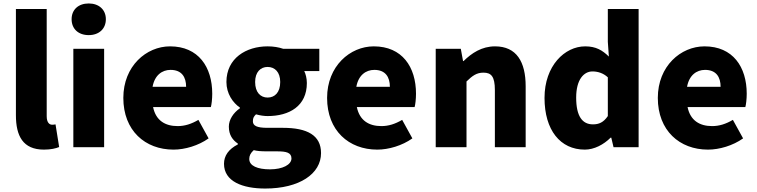

<svg xmlns="http://www.w3.org/2000/svg" viewBox="-20 -851 4379 1110"><path d="M234 14C274 14 303 7 322 -1L301 -132C291 -130 287 -130 281 -130C267 -130 250 -141 250 -179V-799H72V-185C72 -66 112 14 234 14Z M404 0H582V-569H404ZM493 -648C552 -648 592 -684 592 -740C592 -795 552 -831 493 -831C433 -831 394 -795 394 -740C394 -684 433 -648 493 -648Z M983 14C1049 14 1127 -9 1186 -51L1127 -158C1086 -134 1048 -122 1007 -122C935 -122 881 -154 865 -232H1199C1203 -246 1207 -277 1207 -309C1207 -464 1127 -583 963 -583C826 -583 693 -469 693 -285C693 -96 819 14 983 14ZM862 -349C874 -416 917 -447 966 -447C1031 -447 1056 -405 1056 -349Z M1513 239C1711 239 1836 154 1836 34C1836 -69 1756 -112 1616 -112H1526C1465 -112 1442 -124 1442 -150C1442 -170 1448 -178 1460 -190C1485 -183 1508 -180 1527 -180C1653 -180 1754 -238 1754 -371C1754 -398 1747 -424 1739 -440H1826V-569H1617C1591 -578 1560 -583 1527 -583C1404 -583 1289 -515 1289 -377C1289 -310 1326 -257 1367 -229V-225C1329 -199 1303 -159 1303 -119C1303 -71 1325 -41 1355 -21V-16C1302 11 1275 49 1275 96C1275 198 1382 239 1513 239ZM1527 -287C1486 -287 1455 -317 1455 -377C1455 -434 1486 -464 1527 -464C1569 -464 1600 -434 1600 -377C1600 -317 1569 -287 1527 -287ZM1541 128C1469 128 1421 108 1421 68C1421 49 1429 33 1447 17C1465 22 1487 24 1528 24H1582C1635 24 1665 31 1665 65C1665 101 1614 128 1541 128Z M2161 14C2227 14 2305 -9 2364 -51L2305 -158C2264 -134 2226 -122 2185 -122C2113 -122 2059 -154 2043 -232H2377C2381 -246 2385 -277 2385 -309C2385 -464 2305 -583 2141 -583C2004 -583 1871 -469 1871 -285C1871 -96 1997 14 2161 14ZM2040 -349C2052 -416 2095 -447 2144 -447C2209 -447 2234 -405 2234 -349Z M2499 0H2677V-380C2711 -413 2735 -431 2775 -431C2820 -431 2841 -409 2841 -330V0H3019V-352C3019 -494 2966 -583 2842 -583C2765 -583 2707 -544 2660 -498H2657L2644 -569H2499Z M3361 14C3415 14 3470 -15 3510 -55H3514L3527 0H3672V-799H3494V-609L3500 -524C3463 -560 3426 -583 3363 -583C3245 -583 3128 -471 3128 -285C3128 -99 3219 14 3361 14ZM3408 -132C3347 -132 3311 -178 3311 -287C3311 -392 3356 -438 3405 -438C3435 -438 3467 -429 3494 -404V-180C3469 -143 3442 -132 3408 -132Z M4073 14C4139 14 4217 -9 4276 -51L4217 -158C4176 -134 4138 -122 4097 -122C4025 -122 3971 -154 3955 -232H4289C4293 -246 4297 -277 4297 -309C4297 -464 4217 -583 4053 -583C3916 -583 3783 -469 3783 -285C3783 -96 3909 14 4073 14ZM3952 -349C3964 -416 4007 -447 4056 -447C4121 -447 4146 -405 4146 -349Z"/></svg>

Font: ChiuKong Gothic MN Heavy
Style: Regular
Weight: 900
Designer: Ryoko NISHIZUKA 西塚涼子 (kana, bopomofo & ideographs); Paul D. Hunt (Latin, Greek & Cyrillic); Sandoll Communications 산돌커뮤니
Foundry: Adobe
Version: Version 1.300